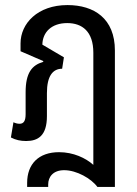

<svg xmlns="http://www.w3.org/2000/svg" viewBox="-20 -547 542 757"><path d="M170 180C170 151 189 124 233 124C282 124 340 157 364 190H433V-348C433 -474 351 -527 246 -527C128 -527 61 -454 61 -376V-345L151 -306L150 -303C106 -290 81 -260 81 -183V-97C81 -71 74 -59 57 -59C48 -59 39 -62 33 -65L23 -5C42 5 61 9 83 9C130 9 165 -12 165 -89V-180C165 -247 188 -276 225 -276L232 -321L147 -371C148 -420 183 -456 245 -456C304 -456 348 -423 348 -339V103C318 76 269 53 213 53C132 53 87 100 87 174V190H170Z"/></svg>

Font: Noto Sans Thai UI Condensed
Style: Regular
Weight: 400
Width: 3
Designer: Monotype Design Team
Foundry: Monotype Imaging Inc.
Version: Version 1.901